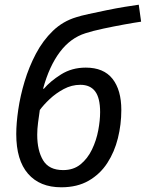

<svg xmlns="http://www.w3.org/2000/svg" viewBox="-20 -785 619 815"><path d="M240 10Q149 10 99 -47.5Q49 -105 49 -216Q49 -261 57.5 -319.5Q66 -378 84.5 -439.5Q103 -501 132.5 -557Q162 -613 204.5 -654Q247 -695 304 -712Q322 -718 356.5 -725.5Q391 -733 432 -741.5Q473 -750 510 -756Q547 -762 569 -765L579 -693Q551 -689 507 -681Q463 -673 418.5 -663.5Q374 -654 343 -644Q279 -624 234 -564Q189 -504 163 -409L166 -408Q193 -440 239 -469Q285 -498 344 -498Q420 -498 457.5 -450.5Q495 -403 495 -318Q495 -257 480.5 -198.5Q466 -140 435.5 -93Q405 -46 356.5 -18Q308 10 240 10ZM248 -63Q292 -63 322 -87.5Q352 -112 370.5 -150.5Q389 -189 397 -231.5Q405 -274 405 -309Q405 -369 384 -397Q363 -425 321 -425Q284 -425 250.5 -407Q217 -389 191 -364.5Q165 -340 149 -318Q145 -291 141.5 -264Q138 -237 138 -213Q138 -146 163 -104.5Q188 -63 248 -63Z"/></svg>

Font: Noto Sans IKEA
Style: Italic
Weight: 400
Italic angle: -12°
Designer: Monotype Design Team
Foundry: Monotype Imaging Inc.
Version: Version 2.001